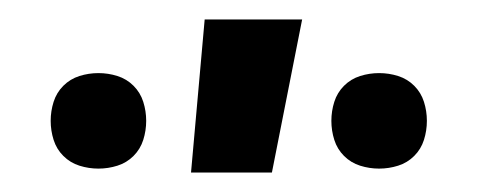

<svg xmlns="http://www.w3.org/2000/svg" viewBox="-20 -777 490 197"><path d="M369 -604Q359 -604 349.5 -607Q340 -610 333 -617Q326 -624 323 -633.5Q320 -643 320 -653Q320 -663 323 -672.5Q326 -682 333 -689Q340 -696 349.5 -699Q359 -702 369 -702Q379 -702 388.5 -699Q398 -696 405 -689Q412 -682 415 -672.5Q418 -663 418 -653Q418 -643 415 -633.5Q412 -624 405 -617Q398 -610 388.5 -607Q379 -604 369 -604ZM81 -604Q71 -604 61.5 -607Q52 -610 45 -617Q38 -624 35 -633.5Q32 -643 32 -653Q32 -663 35 -672.5Q38 -682 45 -689Q52 -696 61.5 -699Q71 -702 81 -702Q91 -702 100.5 -699Q110 -696 117 -689Q124 -682 127 -672.5Q130 -663 130 -653Q130 -643 127 -633.5Q124 -624 117 -617Q110 -610 100.5 -607Q91 -604 81 -604ZM176 -600 190 -757H290L259 -600Z"/></svg>

Font: Iosevka Book
Style: Bold
Weight: 700
Designer: Belleve Invis
Foundry: Belleve Invis
Version: Version 28.0.7; ttfautohint (v1.8.3)